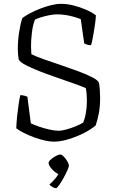

<svg xmlns="http://www.w3.org/2000/svg" viewBox="-20 -740 604 1003"><path d="M260 0Q241 0 214 -6Q187 -12 158.5 -22.5Q130 -33 105 -45.5Q80 -58 65 -70Q66 -100 69.5 -133.5Q73 -167 77.5 -196.5Q82 -226 86 -243Q97 -243 108 -240Q119 -237 123 -235L141 -96Q159 -87 185.5 -78Q212 -69 239.5 -63Q267 -57 285 -57Q303 -57 328 -64Q353 -71 377 -81Q401 -91 414 -99Q423 -118 428.5 -149.5Q434 -181 434 -212Q434 -229 432.5 -248.5Q431 -268 428 -280Q402 -291 361 -305.5Q320 -320 273.5 -336Q227 -352 185 -368.5Q143 -385 113.5 -400.5Q84 -416 78 -429Q76 -438 74.5 -453Q73 -468 73 -483Q73 -528 80 -573Q87 -618 97 -646Q113 -658 137.5 -671Q162 -684 190.5 -695Q219 -706 247 -713Q275 -720 298 -720Q330 -720 364 -711.5Q398 -703 429 -689.5Q460 -676 481 -660Q480 -638 476.5 -614.5Q473 -591 469.5 -569.5Q466 -548 462.5 -531Q459 -514 456 -504Q443 -504 433.5 -507.5Q424 -511 420 -513L402 -640Q384 -647 364.5 -652.5Q345 -658 323.5 -661.5Q302 -665 277 -665Q261 -665 240 -661Q219 -657 198.5 -651Q178 -645 163 -638Q152 -613 147 -572Q142 -531 142 -499Q142 -488 143 -473.5Q144 -459 144 -457Q167 -445 208.5 -430.5Q250 -416 297.5 -400Q345 -384 389.5 -367.5Q434 -351 463.5 -335.5Q493 -320 497 -307Q500 -291 501.5 -270Q503 -249 503 -230Q503 -184 497 -151.5Q491 -119 480 -85Q468 -74 444.5 -59.5Q421 -45 389.5 -31.5Q358 -18 324.5 -9Q291 0 260 0ZM273 243Q264 243 254 237Q244 231 238 224Q253 211 268.5 193Q284 175 290 157L300 173Q291 173 279.5 166.5Q268 160 258 150.5Q248 141 241 130.5Q234 120 234 111Q234 105 241 97.5Q248 90 258.5 83Q269 76 279 71.5Q289 67 295 67Q301 67 308.5 73.5Q316 80 323 89.5Q330 99 335 109Q340 119 340 125Q340 132 331.5 151Q323 170 311 191.5Q299 213 288 228Q277 243 273 243Z"/></svg>

Font: Texturina Medium 12pt Thin
Style: Regular
Weight: 250
Version: Version 1.002